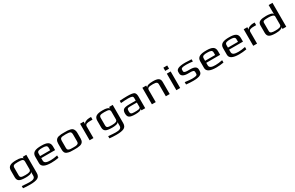

<svg xmlns="http://www.w3.org/2000/svg" viewBox="281 -2674 7471 4867"><g transform="rotate(-30 4016.0 -240.0)"><path d="M75 -334V-137C75 -83 92 -45 126 -23C159 -1 223 10 316 10C391 10 497 0 501 -52V64C501 140 438 159 336 159C286 159 213 154 118 145V209C171 216 240 220 326 220C422 220 494 208 542 185C590 161 614 115 614 46V-484H509V-437C490 -475 429 -494 324 -494C160 -494 75 -458 75 -334ZM501 -131C501 -99 489 -78 463 -67C438 -56 397 -50 340 -50C278 -50 237 -55 217 -66C196 -76 186 -98 186 -131V-350C186 -382 196 -404 215 -415C234 -426 275 -432 338 -432C404 -432 448 -426 469 -415C491 -403 501 -381 501 -350Z M1054 -494C883 -494 786 -458 786 -329V-138C786 -39 879 10 1064 10C1134 10 1207 3 1282 -10V-79C1204 -63 1136 -55 1079 -55C975 -55 900 -73 900 -149V-222H1306V-329C1306 -458 1220 -494 1054 -494ZM1047 -434C1138 -434 1194 -423 1194 -357V-281H900V-357C900 -423 959 -434 1047 -434Z M2013 -321C2013 -353 2008 -380 1998 -402C1979 -445 1958 -467 1903 -481C1843 -495 1813 -494 1734 -494C1655 -494 1624 -495 1565 -481C1485 -462 1455 -405 1455 -321V-153C1455 -82 1474 -35 1533 -14C1596 10 1638 10 1734 10C1810 10 1845 10 1903 -3C1981 -21 2013 -72 2013 -153ZM1898 -140C1898 -100 1890 -74 1856 -62C1818 -48 1793 -49 1734 -49C1674 -49 1649 -48 1611 -62C1578 -74 1570 -100 1570 -140V-336C1570 -381 1581 -408 1604 -419C1626 -430 1670 -435 1734 -435C1798 -435 1841 -430 1864 -419C1886 -408 1898 -381 1898 -336Z M2294 -405V-484H2188V0H2300V-341C2300 -407 2362 -417 2451 -417H2514V-494H2459C2393 -494 2294 -456 2294 -405Z M2604 -334V-137C2604 -83 2621 -45 2655 -23C2688 -1 2752 10 2845 10C2920 10 3026 0 3030 -52V64C3030 140 2967 159 2865 159C2815 159 2742 154 2647 145V209C2700 216 2769 220 2855 220C2951 220 3023 208 3071 185C3119 161 3143 115 3143 46V-484H3038V-437C3019 -475 2958 -494 2853 -494C2689 -494 2604 -458 2604 -334ZM3030 -131C3030 -99 3018 -78 2992 -67C2967 -56 2926 -50 2869 -50C2807 -50 2766 -55 2746 -66C2725 -76 2715 -98 2715 -131V-350C2715 -382 2725 -404 2744 -415C2763 -426 2804 -432 2867 -432C2933 -432 2977 -426 2998 -415C3020 -403 3030 -381 3030 -350Z M3815 0V-342C3815 -404 3800 -445 3770 -465C3740 -484 3674 -494 3573 -494C3506 -494 3431 -491 3349 -485V-419C3425 -427 3495 -431 3556 -431C3613 -431 3651 -426 3672 -417C3692 -408 3703 -390 3703 -363V-286H3521C3435 -286 3378 -276 3348 -256C3318 -235 3303 -198 3303 -144C3303 -82 3319 -41 3351 -21C3383 0 3440 10 3524 10C3636 10 3697 -9 3706 -46V0ZM3413 -141C3413 -220 3427 -230 3529 -230H3703V-98C3703 -47 3607 -49 3543 -49H3520C3432 -49 3413 -72 3413 -141Z M4322 -494C4201 -494 4135 -471 4123 -425V-484H4011V0H4123V-350C4123 -381 4134 -402 4157 -413C4179 -424 4223 -430 4289 -430C4318 -430 4341 -428 4360 -424C4403 -414 4419 -391 4419 -350V0H4532V-355C4532 -461 4465 -494 4322 -494Z M4839 -565V-659H4727V-565ZM4839 0V-484H4727V0Z M5192 -217H5261C5327 -217 5372 -208 5372 -160V-111C5372 -87 5360 -71 5335 -64C5310 -56 5272 -52 5222 -52C5182 -52 5112 -58 5012 -71V-2C5085 6 5155 10 5220 10C5305 10 5370 0 5415 -20C5461 -40 5483 -76 5483 -128V-170C5483 -246 5420 -284 5292 -284H5222C5148 -284 5111 -300 5111 -333V-374C5111 -396 5121 -412 5143 -421C5164 -430 5205 -435 5265 -435C5319 -435 5382 -430 5453 -421V-486C5351 -491 5290 -494 5270 -494C5090 -494 5000 -456 5000 -380V-335C5000 -252 5080 -217 5192 -217Z M5884 -494C5713 -494 5616 -458 5616 -329V-138C5616 -39 5709 10 5894 10C5964 10 6037 3 6112 -10V-79C6034 -63 5966 -55 5909 -55C5805 -55 5730 -73 5730 -149V-222H6136V-329C6136 -458 6050 -494 5884 -494ZM5877 -434C5968 -434 6024 -423 6024 -357V-281H5730V-357C5730 -423 5789 -434 5877 -434Z M6553 -494C6382 -494 6285 -458 6285 -329V-138C6285 -39 6378 10 6563 10C6633 10 6706 3 6781 -10V-79C6703 -63 6635 -55 6578 -55C6474 -55 6399 -73 6399 -149V-222H6805V-329C6805 -458 6719 -494 6553 -494ZM6546 -434C6637 -434 6693 -423 6693 -357V-281H6399V-357C6399 -423 6458 -434 6546 -434Z M7083 -405V-484H6977V0H7089V-341C7089 -407 7151 -417 7240 -417H7303V-494H7248C7182 -494 7083 -456 7083 -405Z M7638 -494C7485 -494 7393 -468 7393 -357V-144C7393 -85 7411 -45 7447 -23C7483 -1 7544 10 7632 10C7694 10 7744 3 7780 -11C7816 -24 7834 -40 7834 -57V0H7944V-700H7832V-555C7832 -528 7833 -487 7834 -432H7832C7830 -482 7709 -494 7638 -494ZM7656 -52C7564 -52 7504 -62 7504 -127V-366C7504 -393 7514 -411 7535 -419C7555 -427 7599 -431 7666 -431C7776 -431 7832 -409 7832 -366V-127C7832 -61 7753 -52 7656 -52Z"/></g></svg>

Font: Gamestation Extended
Style: Regular
Weight: 400
Width: 7
Designer: Jonas Hecksher
Foundry: Jonas Hecksher, Playtypeª, e-types AS
Version: Version 1.003